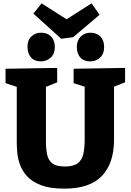

<svg xmlns="http://www.w3.org/2000/svg" viewBox="-20 -1112 779 1145"><path d="M419 -702 726 -707V-621L660 -595V-280Q660 -138 587.5 -62.5Q515 13 364 13Q279 13 225 -7.5Q171 -28 141 -61.5Q111 -95 98 -133.5Q85 -172 82.5 -207Q80 -242 80 -266V-594L13 -616V-702L321 -707V-621L254 -594V-266Q254 -222 261.5 -188.5Q269 -155 293 -137Q317 -119 367 -119Q418 -119 443.5 -138.5Q469 -158 477 -194Q485 -230 485 -280V-595L419 -616ZM526 -1092 574 -1024 416 -890 345 -881 179 -1031 228 -1092 377 -997ZM519 -746Q480 -746 459.5 -768.5Q439 -791 438 -831Q438 -871 461.5 -894Q485 -917 519 -917Q557 -917 579 -894Q601 -871 601 -831Q601 -791 577 -768.5Q553 -746 519 -746ZM224 -746Q186 -746 165.5 -768.5Q145 -791 144 -831Q143 -871 166.5 -894Q190 -917 224 -917Q263 -917 285 -894Q307 -871 307 -831Q307 -791 282.5 -768.5Q258 -746 224 -746Z"/></svg>

Font: Bitter ExtraBold
Style: Regular
Weight: 800
Designer: Sol Matas, and Bitter project Authors
Foundry: Sol Matas
Version: Version 2.001